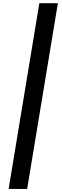

<svg xmlns="http://www.w3.org/2000/svg" viewBox="-20 -982 398 1236"><path d="M352.6 -961.6H233.3L35.5 234.4H154.8Z"/></svg>

Font: TID UI Semi Bold
Style: Italic
Weight: 600
Italic angle: -9.39999°
Designer: The TID Project Authors
Foundry: Bakken & Bæck
Version: Version 1.001;hotconv 1.0.109;makeotfexe 2.5.65596